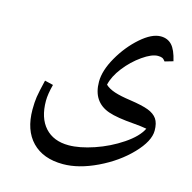

<svg xmlns="http://www.w3.org/2000/svg" viewBox="-107 -496 940 942"><g transform="rotate(15 363.5 -25.0)"><path d="M644 65.9Q614.3 60.5 582 58.1Q490.7 51.3 447.5 36.1Q404.3 21 382.1 -12.2Q359.9 -45.4 359.9 -97.2Q359.9 -153.8 399.4 -222.9Q439 -292 494.9 -341.1Q550.8 -390.1 596.2 -390.1Q630.9 -390.1 652.6 -366.9Q674.3 -343.8 687 -288.1L645 -275.9Q636.7 -287.1 628.9 -290.5Q621.1 -293.9 606.9 -293.9Q576.2 -293.9 529.8 -261.5Q483.4 -229 447.5 -182.9Q411.6 -136.7 401.9 -92.8Q419.4 -76.2 450.4 -65.9Q481.4 -55.7 531.2 -48.8Q594.2 -39.6 625.5 -27.6Q656.7 -15.6 671.4 5.6Q686 26.9 686 64.9Q686 118.2 622.3 184.6Q558.6 251 465.8 295.4Q373 339.8 293 339.8Q192.4 339.8 136.2 282Q80.1 224.1 80.1 119.1Q80.1 82.5 84.2 54.9Q88.4 27.3 103 -33.2L146 -22.9Q132.8 27.3 132.8 61Q132.8 147.9 176 195.6Q219.2 243.2 295.9 243.2Q351.6 243.2 424.6 218.5Q497.6 193.8 560.3 151.6Q623 109.4 644 65.9Z"/></g></svg>

Font: Droid Arabic Naskh Colored
Style: Regular
Weight: 400
Designer: Pascal Zoghbi
Foundry: Ascender Corporation
Version: Version 1.00